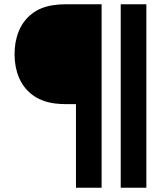

<svg xmlns="http://www.w3.org/2000/svg" viewBox="-20 -740 755 901"><path d="M336.5 -251.3H289.3Q259 -251.3 231.7 -255.3Q171.9 -264.2 130.7 -295.8Q89.5 -327.4 68.9 -376.4Q48.3 -425.4 48.3 -485.7Q48.3 -545.5 68.5 -594.5Q88.7 -643.5 129.9 -675.5Q171.1 -707.5 231.7 -716Q259 -720 289.3 -720H456.8V141H336.5ZM546.5 -720H666.8V141H546.5Z"/></svg>

Font: Tap Sans
Style: Regular
Weight: 400
Designer: Tap Payments
Foundry: Tap Payments
Version: Version 1.001;Glyphs 3.1.2 (3151)